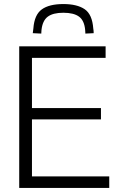

<svg xmlns="http://www.w3.org/2000/svg" viewBox="-20 -929 586 949"><path d="M75 0V-700H502V-643H138V-395H479V-339H138V-57H520V0ZM293 -909Q361 -909 398.5 -883.5Q436 -858 441 -788Q443 -778 443 -765L402 -763Q402 -768 401.5 -772Q401 -776 401 -780Q397 -827 371 -846.5Q345 -866 293 -866Q242 -866 216 -846.5Q190 -827 185 -780Q184 -770 184 -763L142 -765Q143 -771 143.5 -777Q144 -783 145 -789Q150 -856 186.5 -882.5Q223 -909 293 -909Z"/></svg>

Font: Georama Light
Style: Regular
Weight: 300
Designer: Jean-Baptiste Levee
Foundry: Production Type
Version: Version 1.000